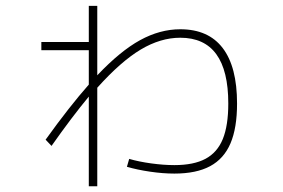

<svg xmlns="http://www.w3.org/2000/svg" viewBox="-20 -611 978 664"><path d="M418.9 -34.2 426.8 -61.5Q460 -51.8 502.9 -45.9Q545.9 -40 583 -40Q649.9 -40 690.7 -61.8Q731.4 -83.5 750.5 -130.1Q769.5 -176.8 769.5 -252.9Q769.5 -480.5 603.5 -480.5Q535.2 -480.5 466.8 -439.7Q398.4 -398.9 316.4 -307.6V33.2H287.1V-276.9Q228 -205.6 158.2 -106.4L137.7 -127.9Q220.2 -242.7 287.1 -318.4V-437.5H123V-465.8H287.1V-590.8H316.4V-350.6Q396 -434.6 464.6 -472.2Q533.2 -509.8 603.5 -509.8Q700.7 -509.8 750.2 -444.8Q799.8 -379.9 799.8 -252.9Q799.8 -168.5 777.1 -115.2Q754.4 -62 706.8 -36.4Q659.2 -10.7 583 -10.7Q543.5 -10.7 498.8 -17.3Q454.1 -23.9 418.9 -34.2Z"/></svg>

Font: Pretendard Thin
Style: Regular
Weight: 100
Designer: Base glyphs from Inter by Rasmus Andersson; Hangeul glyphs from Noto Sans CJK(Source Han Sans) by Jang Soo-young and Kan
Foundry: Kil Hyung-jin
Version: Version 1.309